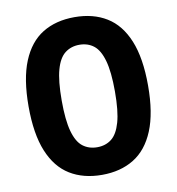

<svg xmlns="http://www.w3.org/2000/svg" viewBox="-84 -825 837 910"><g transform="rotate(-10 334.5 -370.5)"><path d="M334.5 9.5Q245 9.5 180.5 -30Q116 -69.5 81.5 -153.5Q47 -237.5 47 -370Q47 -502.5 81.5 -586.5Q116 -670.5 180.2 -710Q244.5 -749.5 334.5 -749.5Q424 -749.5 488.5 -710Q553 -670.5 587.5 -586.5Q622 -502.5 622 -370Q622 -237.5 587.2 -153.5Q552.5 -69.5 488 -30Q423.5 9.5 334.5 9.5ZM334.5 -123.5Q375 -123.5 403.5 -145.8Q432 -168 447.2 -221.5Q462.5 -275 462.5 -369.5Q462.5 -464 447.2 -518Q432 -572 403.5 -594.2Q375 -616.5 334.5 -616.5Q294.5 -616.5 265.5 -594.2Q236.5 -572 221.5 -518.5Q206.5 -465 206.5 -370.5Q206.5 -276 221.5 -222Q236.5 -168 265.2 -145.8Q294 -123.5 334.5 -123.5Z"/></g></svg>

Font: Encode Sans Condensed Thin
Style: Bold
Weight: 700
Version: Version 3.002